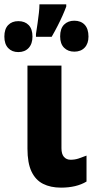

<svg xmlns="http://www.w3.org/2000/svg" viewBox="-73 -851 435 881"><path d="M209 -171Q209 -144 220.5 -131Q232 -118 251 -118Q270 -118 287 -123.5Q304 -129 324 -137V-18Q301 -4 271.5 3Q242 10 207 10Q159 10 124.5 -7.5Q90 -25 71.5 -64Q53 -103 53 -169V-550H209ZM231 -821Q224 -802 214 -779.5Q204 -757 191.5 -732.5Q179 -708 164 -682H92V-695Q96 -720 99.5 -745Q103 -770 105.5 -792Q108 -814 108 -831H231ZM11 -754Q41 -754 58.5 -736Q76 -718 76 -683Q76 -650 58.5 -631Q41 -612 11 -612Q-18 -612 -35.5 -630.5Q-53 -649 -53 -683Q-53 -718 -35.5 -736Q-18 -754 11 -754ZM268 -756Q298 -756 315.5 -737.5Q333 -719 333 -683Q333 -651 315.5 -632.5Q298 -614 268 -614Q239 -614 221 -632Q203 -650 203 -684Q203 -720 221 -738Q239 -756 268 -756Z"/></svg>

Font: Noto Sans Display Condensed ExtraBold
Style: Regular
Weight: 800
Width: 3
Designer: Monotype Design Team
Foundry: Monotype Imaging Inc.
Version: Version 2.003